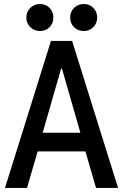

<svg xmlns="http://www.w3.org/2000/svg" viewBox="-20 -920 602 940"><path d="M4.4 0 229.5 -719.7H333L558.1 0H450.2L389.6 -208L380.4 -246.1L283.2 -584.5H279.3L182.1 -246.1L172.9 -208L112.3 0ZM126.5 -178.7V-270H436V-178.7ZM390.1 -768.1Q361.8 -768.1 342.5 -787.1Q323.2 -806.2 323.7 -834Q323.2 -862.3 342.5 -881.3Q361.8 -900.4 390.1 -900.4Q418 -900.4 436.8 -881.3Q455.6 -862.3 456.1 -834Q455.6 -806.2 436.8 -787.1Q418 -768.1 390.1 -768.1ZM175.8 -768.1Q147.9 -768.1 128.4 -787.1Q108.9 -806.2 108.9 -834Q108.9 -862.3 128.4 -881.3Q147.9 -900.4 175.8 -900.4Q204.1 -900.4 222.7 -881.3Q241.2 -862.3 241.2 -834Q241.2 -806.2 222.7 -787.1Q204.1 -768.1 175.8 -768.1Z"/></svg>

Font: Reddit Mono Medium
Style: Regular
Weight: 500
Monospace: yes
Designer: Stephen Hutchings
Foundry: Reddit
Version: Version 1.014